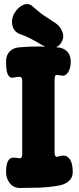

<svg xmlns="http://www.w3.org/2000/svg" viewBox="-20 -913 390 950"><path d="M79 17Q47 17 28.5 -6.5Q10 -30 10 -62Q10 -98 19.5 -116Q29 -134 47 -133Q55 -133 62.5 -132Q70 -131 78 -130Q86 -130 88 -137Q90 -144 90 -151V-513Q90 -534 75 -533Q68 -532 61 -531.5Q54 -531 47 -529Q32 -526 23.5 -537Q15 -548 12.5 -567.5Q10 -587 10 -609Q10 -641 28.5 -659Q47 -677 77 -679Q170 -687 263 -679Q293 -677 311.5 -659Q330 -641 330 -608Q330 -576 317 -555.5Q304 -535 284 -539Q279 -540 273 -541Q267 -542 259 -542Q254 -542 252 -535Q250 -528 250 -521V-159Q250 -137 262 -137Q268 -138 276.5 -140.5Q285 -143 293 -143Q313 -144 326.5 -123.5Q340 -103 340 -62Q340 -34 320 -16.5Q300 1 266 6Q218 14 171.5 15.5Q125 17 79 17ZM254 -799Q277 -785 288 -757Q299 -729 285 -706L284 -704Q271 -679 243 -677Q215 -675 188 -690Q160 -707 132.5 -721.5Q105 -736 77 -745Q57 -753 48 -769.5Q39 -786 39.5 -806.5Q40 -827 49 -844L54 -852Q71 -879 97 -889.5Q123 -900 144 -879Q179 -848 202.5 -833Q226 -818 254 -799Z"/></svg>

Font: Winky Sans
Style: Bold
Weight: 700
Designer: Simon Atzbach
Foundry: typofactur
Version: Version 1.205